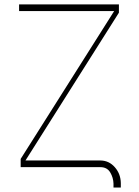

<svg xmlns="http://www.w3.org/2000/svg" viewBox="-20 -747 623 858"><path d="M429 0H72.4V-36.9L490.1 -697.4H65.3V-727.3H511.4V-690.3L93.8 -29.8H429Q467 -29.5 493.1 0.2Q519.2 29.8 519.9 71V90.9H487.2V73.9Q486.5 46.9 472.5 23.4Q458.5 0 429 0Z"/></svg>

Font: Inter Thin BETA
Style: Regular
Weight: 100
Designer: Rasmus Andersson
Foundry: rsms
Version: Version 3.011;git-f93a4a705